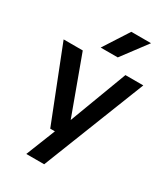

<svg xmlns="http://www.w3.org/2000/svg" viewBox="-244 -917 1092 1247"><g transform="rotate(30 302.0 -294.0)"><path d="M467 -545.5H601L299.5 220H165.5L253 0H218L3.5 -545.5H147L305 -115ZM238.5 -620 359.5 -808H507.5L366.5 -620Z"/></g></svg>

Font: Encode Sans Semi Expanded SmBd
Style: Regular
Weight: 600
Width: 6
Designer: Multiple Designers
Foundry: Impallari Type
Version: Version 2.000